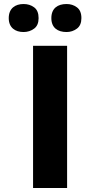

<svg xmlns="http://www.w3.org/2000/svg" viewBox="-20 -944 453 964"><path d="M23.9 -853C23.9 -804.7 56.6 -783.2 98.1 -783.2C118.7 -783.2 136.2 -789.1 151.4 -800.3C166.5 -811.5 173.8 -829.1 173.8 -853C173.8 -877.9 166.5 -896 151.4 -907.2C136.2 -918.5 118.7 -923.8 98.1 -923.8C56.6 -923.8 23.9 -902.3 23.9 -853ZM237.8 -853C237.8 -804.7 269.5 -783.2 314 -783.2C334 -783.2 351.1 -789.1 366.2 -800.3C381.3 -811.5 388.7 -829.1 388.7 -853C388.7 -877.9 381.3 -896 366.2 -907.2C351.1 -918.5 334 -923.8 314 -923.8C269.5 -923.8 237.8 -902.3 237.8 -853ZM316.9 -713.9H146V0H316.9Z"/></svg>

Font: Noto Reveo Sans
Style: Regular
Weight: 800
Designer: Monotype Design Team
Foundry: Monotype Imaging Inc.
Version: Version 2.007